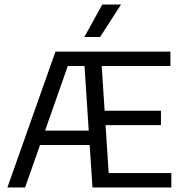

<svg xmlns="http://www.w3.org/2000/svg" viewBox="-20 -821 799 841"><path d="M12.5 0 223 -595H385V-532H277L90 0ZM124 -186 141 -249H396.5V-186ZM385 0 346 -595H726.5V-532H425.5L456 -63H730.5V0ZM413 -273V-336H685V-273ZM349.5 -659 428 -801H510L418.5 -659Z"/></svg>

Font: Encode Sans SC SemiCondensed
Style: Regular
Weight: 400
Width: 4
Designer: Multiple Designers
Foundry: Impallari Type
Version: Version 3.002